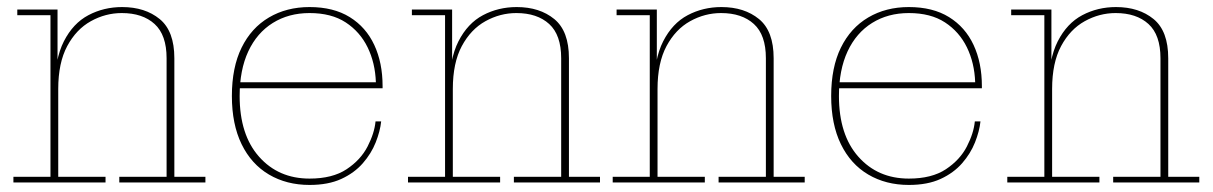

<svg xmlns="http://www.w3.org/2000/svg" viewBox="-20 -517 3436 544"><path d="M318 0V-16H452V-352Q452 -418 418 -449Q384 -480 325 -480Q279 -480 237.5 -457Q196 -434 170.5 -386.5Q145 -339 145 -265H135Q135 -349 161 -400Q187 -451 230.5 -474Q274 -497 326 -497Q391 -497 432.5 -463Q474 -429 474 -352V-16H562V0ZM18 0V-16H123V-474H29V-490H143V-336H145V-16H279V0Z M857 7Q792 7 742 -22.5Q692 -52 664.5 -108.5Q637 -165 637 -245Q637 -326 664.5 -382Q692 -438 742 -467.5Q792 -497 857 -497V-480Q798 -480 753 -452Q708 -424 683.5 -371.5Q659 -319 659 -245Q659 -135 714 -73Q769 -11 857 -11Q922 -11 962 -37.5Q1002 -64 1021.5 -102Q1041 -140 1044 -173H1060Q1057 -145 1044.5 -113.5Q1032 -82 1008 -54.5Q984 -27 947 -10Q910 7 857 7ZM653 -267V-284H1045L1064 -273V-267ZM1045 -284Q1043 -339 1021.5 -383Q1000 -427 959.5 -453.5Q919 -480 857 -480V-497Q925 -497 971 -468.5Q1017 -440 1040.5 -389.5Q1064 -339 1064 -273Z M1436 0V-16H1570V-352Q1570 -418 1536 -449Q1502 -480 1443 -480Q1397 -480 1355.5 -457Q1314 -434 1288.5 -386.5Q1263 -339 1263 -265H1253Q1253 -349 1279 -400Q1305 -451 1348.5 -474Q1392 -497 1444 -497Q1509 -497 1550.5 -463Q1592 -429 1592 -352V-16H1680V0ZM1136 0V-16H1241V-474H1147V-490H1261V-336H1263V-16H1397V0Z M2016 0V-16H2150V-352Q2150 -418 2116 -449Q2082 -480 2023 -480Q1977 -480 1935.5 -457Q1894 -434 1868.5 -386.5Q1843 -339 1843 -265H1833Q1833 -349 1859 -400Q1885 -451 1928.5 -474Q1972 -497 2024 -497Q2089 -497 2130.5 -463Q2172 -429 2172 -352V-16H2260V0ZM1716 0V-16H1821V-474H1727V-490H1841V-336H1843V-16H1977V0Z M2555 7Q2490 7 2440 -22.5Q2390 -52 2362.5 -108.5Q2335 -165 2335 -245Q2335 -326 2362.5 -382Q2390 -438 2440 -467.5Q2490 -497 2555 -497V-480Q2496 -480 2451 -452Q2406 -424 2381.5 -371.5Q2357 -319 2357 -245Q2357 -135 2412 -73Q2467 -11 2555 -11Q2620 -11 2660 -37.5Q2700 -64 2719.5 -102Q2739 -140 2742 -173H2758Q2755 -145 2742.5 -113.5Q2730 -82 2706 -54.5Q2682 -27 2645 -10Q2608 7 2555 7ZM2351 -267V-284H2743L2762 -273V-267ZM2743 -284Q2741 -339 2719.5 -383Q2698 -427 2657.5 -453.5Q2617 -480 2555 -480V-497Q2623 -497 2669 -468.5Q2715 -440 2738.5 -389.5Q2762 -339 2762 -273Z M3134 0V-16H3268V-352Q3268 -418 3234 -449Q3200 -480 3141 -480Q3095 -480 3053.5 -457Q3012 -434 2986.5 -386.5Q2961 -339 2961 -265H2951Q2951 -349 2977 -400Q3003 -451 3046.5 -474Q3090 -497 3142 -497Q3207 -497 3248.5 -463Q3290 -429 3290 -352V-16H3378V0ZM2834 0V-16H2939V-474H2845V-490H2959V-336H2961V-16H3095V0Z"/></svg>

Font: Montagu Slab 144pt Thin
Style: Regular
Weight: 250
Version: Version 1.000